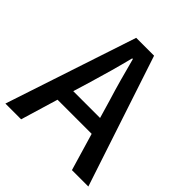

<svg xmlns="http://www.w3.org/2000/svg" viewBox="-198 -877 1018 1018"><g transform="rotate(45 311.0 -368.5)"><path d="M238 -400C262 -480 285 -561 306 -645H311C333 -562 355 -480 380 -400L409 -301H208ZM0 0H118L181 -210H437L499 0H622L378 -737H244Z"/></g></svg>

Font: Source Han Sans JP Medium
Style: Regular
Weight: 500
Designer: Ryoko NISHIZUKA 西塚涼子 (kana, bopomofo & ideographs); Paul D. Hunt (Latin, Greek & Cyrillic); Sandoll Communications 산돌커뮤니
Foundry: Adobe
Version: Version 2.002;hotconv 1.0.116;makeotfexe 2.5.65601